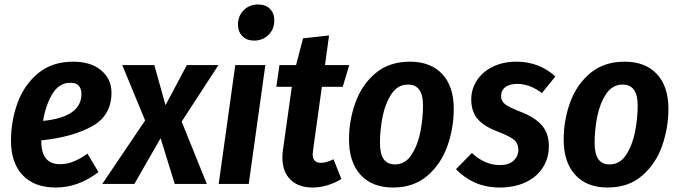

<svg xmlns="http://www.w3.org/2000/svg" viewBox="-20 -820 3030 856"><path d="M477 -407Q477 -305 390.5 -257Q304 -209 164 -194V-191Q164 -88 247 -88Q278 -88 307 -99.5Q336 -111 370 -135L419 -53Q330 16 229 16Q133 16 81 -39Q29 -94 29 -193Q29 -280 58 -360.5Q87 -441 149.5 -493Q212 -545 306 -545Q386 -545 431.5 -506Q477 -467 477 -407ZM343 -401Q343 -424 331.5 -437.5Q320 -451 294 -451Q244 -451 214 -402Q184 -353 172 -281Q343 -298 343 -401Z M790 -278 902 0H759L696 -204L579 0H436L627 -283L525 -530H668L718 -351L813 -530H954Z M1089 0H955L1029 -530H1163ZM1041 -710Q1041 -749 1066.5 -774.5Q1092 -800 1131 -800Q1164 -800 1183.5 -780.5Q1203 -761 1203 -729Q1203 -690 1177 -664.5Q1151 -639 1113 -639Q1080 -639 1060.5 -659Q1041 -679 1041 -710Z M1376 -152Q1374 -138 1374 -133Q1374 -94 1411 -94Q1435 -94 1467 -110L1502 -22Q1473 -4 1439.5 6Q1406 16 1374 16Q1310 16 1274.5 -19.5Q1239 -55 1239 -119Q1239 -136 1242 -155L1281 -433H1212L1226 -530H1300L1331 -649L1447 -662L1429 -530H1537L1508 -433H1415Z M1536 -198Q1536 -283 1564.5 -362.5Q1593 -442 1654 -493.5Q1715 -545 1808 -545Q1900 -545 1951.5 -490Q2003 -435 2003 -335Q2003 -250 1975 -170Q1947 -90 1886 -37Q1825 16 1732 16Q1639 16 1587.5 -40.5Q1536 -97 1536 -198ZM1866 -350Q1866 -443 1799 -443Q1753 -443 1725 -400.5Q1697 -358 1685.5 -299Q1674 -240 1674 -184Q1674 -134 1690.5 -110.5Q1707 -87 1741 -87Q1787 -87 1815 -130.5Q1843 -174 1854.5 -234Q1866 -294 1866 -350Z M2456 -479 2396 -405Q2342 -446 2286 -446Q2252 -446 2233 -431.5Q2214 -417 2214 -391Q2214 -369 2233 -354.5Q2252 -340 2305 -320Q2366 -296 2396.5 -260.5Q2427 -225 2427 -168Q2427 -114 2399.5 -72Q2372 -30 2322.5 -7Q2273 16 2208 16Q2146 16 2096.5 -6.5Q2047 -29 2013 -66L2084 -138Q2141 -84 2209 -84Q2249 -84 2270 -104Q2291 -124 2291 -152Q2291 -180 2272.5 -196Q2254 -212 2200 -233Q2138 -256 2109.5 -289.5Q2081 -323 2081 -377Q2081 -422 2105.5 -460.5Q2130 -499 2176 -522Q2222 -545 2283 -545Q2335 -545 2379 -527.5Q2423 -510 2456 -479Z M2493 -198Q2493 -283 2521.5 -362.5Q2550 -442 2611 -493.5Q2672 -545 2765 -545Q2857 -545 2908.5 -490Q2960 -435 2960 -335Q2960 -250 2932 -170Q2904 -90 2843 -37Q2782 16 2689 16Q2596 16 2544.5 -40.5Q2493 -97 2493 -198ZM2823 -350Q2823 -443 2756 -443Q2710 -443 2682 -400.5Q2654 -358 2642.5 -299Q2631 -240 2631 -184Q2631 -134 2647.5 -110.5Q2664 -87 2698 -87Q2744 -87 2772 -130.5Q2800 -174 2811.5 -234Q2823 -294 2823 -350Z"/></svg>

Font: Fira Sans Condensed SemiBold
Style: Italic
Weight: 600
Width: 3
Italic angle: -8°
Designer: bBox Type GmbH & Carrois Corporate GbR & Edenspiekermann AG
Foundry: bBox Type GmbH & Carrois Corporate GbR & Edenspiekermann AG
Version: Version 4.301